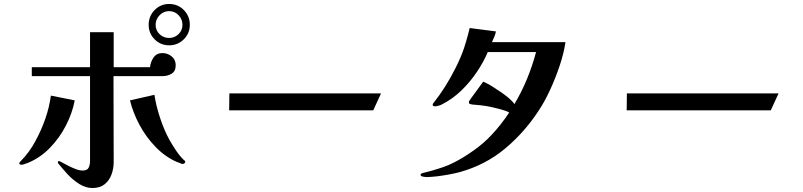

<svg xmlns="http://www.w3.org/2000/svg" viewBox="-20 -887 4040 966"><path d="M898 -762Q898 -734 878 -715Q858 -696 831 -696Q803 -696 783 -715Q763 -734 763 -762Q763 -790 783 -810.5Q803 -831 831 -831Q859 -831 878.5 -810.5Q898 -790 898 -762ZM356 -382 236 -406Q228 -347 208 -289.5Q188 -232 159 -179Q130 -123 84 -76Q83 -75 80 -71.5Q77 -68 77 -66Q77 -61 81 -59.5Q85 -58 89 -58Q94 -58 104.5 -62Q115 -66 119 -67Q181 -92 230 -142Q279 -192 311.5 -255Q344 -318 356 -382ZM864 -559Q864 -587 843.5 -603.5Q823 -620 797 -620Q768 -620 752.5 -597.5Q737 -575 735 -549H552V-725H433V-549H140V-504H433V-77Q433 -58 426 -43.5Q419 -29 396 -29Q380 -29 360.5 -36.5Q341 -44 322.5 -53.5Q304 -63 291.5 -70Q279 -77 277 -77Q274 -77 272.5 -74Q271 -71 271 -69Q271 -67 272 -66Q292 -41 319 -11.5Q346 18 378.5 38.5Q411 59 445 59Q483 59 506.5 40Q530 21 541 -9Q552 -39 552 -72Q552 -180 551.5 -288Q551 -396 551 -504H797Q824 -504 844 -516.5Q864 -529 864 -559ZM912 -73Q912 -77 909.5 -78.5Q907 -80 905 -82Q884 -102 864.5 -131.5Q845 -161 831 -186Q805 -234 785 -295Q765 -356 757 -410L634 -382Q649 -320 682 -258.5Q715 -197 763 -147.5Q811 -98 870 -72Q875 -71 885 -66.5Q895 -62 899 -62Q904 -62 908 -65.5Q912 -69 912 -73ZM935 -762Q935 -806 905 -836.5Q875 -867 831 -867Q788 -867 758 -836.5Q728 -806 728 -762Q728 -719 758 -689Q788 -659 831 -659Q874 -659 904.5 -689Q935 -719 935 -762Z M1897 -417H1134L1133 -332H1858Z M2825 -675H2455Q2462 -690 2467.5 -703Q2473 -716 2475 -729L2343 -746Q2341 -735 2335.5 -715.5Q2330 -696 2324.5 -676.5Q2319 -657 2315 -646Q2307 -622 2295.5 -595Q2284 -568 2271 -543Q2247 -495 2219.5 -451.5Q2192 -408 2164 -373Q2162 -370 2159.5 -367Q2157 -364 2157 -359Q2157 -355 2161 -353.5Q2165 -352 2168 -352Q2175 -352 2186 -355Q2197 -358 2204 -362Q2257 -389 2301 -431.5Q2345 -474 2379 -524.5Q2413 -575 2434 -625H2677Q2659 -557 2632 -491Q2605 -425 2568 -363Q2564 -371 2554 -380Q2541 -394 2518.5 -410.5Q2496 -427 2481 -436Q2461 -450 2444.5 -459.5Q2428 -469 2411 -476Q2404 -467 2390.5 -448Q2377 -429 2365 -413Q2356 -400 2347.5 -389Q2339 -378 2339 -373Q2339 -368 2341.5 -365.5Q2344 -363 2357 -361Q2371 -360 2392 -358Q2413 -356 2423 -354Q2432 -353 2447.5 -349.5Q2463 -346 2477.5 -342.5Q2492 -339 2499 -337Q2507 -335 2521.5 -330Q2536 -325 2542 -321Q2502 -260 2452 -207Q2415 -167 2363 -130Q2311 -93 2263 -69Q2238 -56 2210.5 -46.5Q2183 -37 2155 -29Q2145 -26 2134.5 -23.5Q2124 -21 2113 -18Q2107 -17 2101.5 -14.5Q2096 -12 2096 -7Q2096 -1 2107.5 1.5Q2119 4 2129 4Q2139 4 2154 2.5Q2169 1 2180 0Q2211 -4 2238.5 -9Q2266 -14 2293 -21Q2422 -57 2520 -138.5Q2618 -220 2690 -330Q2720 -375 2747.5 -434.5Q2775 -494 2796 -557Q2817 -620 2825 -675Z M3897 -417H3134L3133 -332H3858Z"/></svg>

Font: UoqMunThenKhung
Style: Regular
Weight: 400
Designer: Font-Kai, 金井和夫, 宇文滿月
Foundry: Kazuo Kanai, Moonlit Owen
Version: Version 1.197